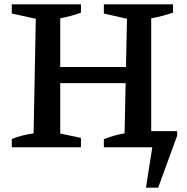

<svg xmlns="http://www.w3.org/2000/svg" viewBox="-20 -675 859 880"><path d="M34 0V-38Q59 -48 84 -54Q109 -60 134 -64L144 -589L34 -613V-655H351V-617Q330 -609 305.5 -602.5Q281 -596 256 -591V-63L351 -43V0ZM199 -294V-368H616V-294ZM673 -74H792V-53L705 185H649L678 0H456V-37Q481 -47 504.5 -53.5Q528 -60 551 -64L562 -589L456 -613V-655H773V-617Q750 -609 725 -602.5Q700 -596 673 -591Z"/></svg>

Font: Piazzolla 24pt SemiBold
Style: Regular
Weight: 600
Designer: Juan Pablo del Peral
Foundry: Huerta Tipografica
Version: Version 2.005